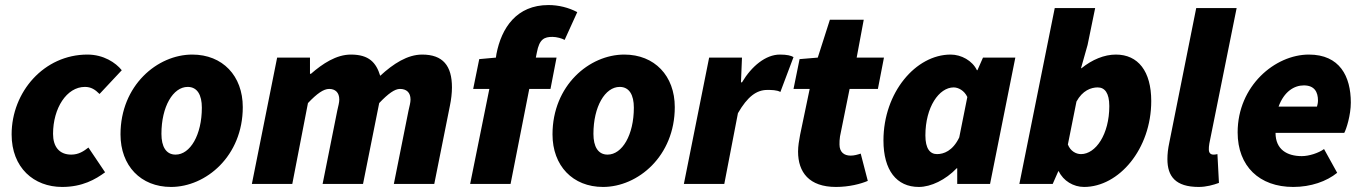

<svg xmlns="http://www.w3.org/2000/svg" viewBox="-20 -728 5395 760"><path d="M226 12C306 12 358 -18 396 -46L330 -144C312 -130 292 -116 262 -116C214 -116 190 -148 190 -198C190 -300 244 -384 316 -384C340 -384 356 -374 374 -356L462 -450C438 -480 390 -512 326 -512C154 -512 26 -364 26 -196C26 -64 114 12 226 12Z M657 12C795 12 941 -110 941 -304C941 -428 861 -512 741 -512C603 -512 457 -390 457 -196C457 -72 537 12 657 12ZM675 -116C637 -116 619 -148 619 -198C619 -306 665 -384 723 -384C761 -384 779 -352 779 -302C779 -194 733 -116 675 -116Z M977 0H1137L1199 -320C1235 -358 1261 -376 1283 -376C1307 -376 1323 -362 1323 -334C1323 -322 1319 -308 1315 -290L1257 0H1417L1481 -320C1517 -358 1543 -376 1563 -376C1589 -376 1605 -362 1605 -334C1605 -322 1601 -308 1597 -290L1539 0H1699L1761 -310C1766 -334 1769 -360 1769 -382C1769 -468 1733 -512 1651 -512C1593 -512 1537 -476 1485 -428C1469 -480 1441 -512 1369 -512C1311 -512 1257 -476 1211 -436H1207V-500H1077Z M1841 0H2001L2075 -376H2159L2183 -500H2101L2105 -520C2115 -574 2135 -582 2167 -582C2183 -582 2205 -576 2215 -570L2265 -680C2231 -698 2191 -708 2151 -708C2025 -708 1965 -618 1945 -514L1943 -500L1877 -494L1853 -376H1917Z M2367 12C2505 12 2651 -110 2651 -304C2651 -428 2571 -512 2451 -512C2313 -512 2167 -390 2167 -196C2167 -72 2247 12 2367 12ZM2385 -116C2347 -116 2329 -148 2329 -198C2329 -306 2375 -384 2433 -384C2471 -384 2489 -352 2489 -302C2489 -194 2443 -116 2385 -116Z M2687 0H2847L2901 -280C2939 -346 2975 -372 3017 -372C3033 -372 3055 -372 3069 -364L3121 -502C3111 -508 3095 -512 3067 -512C3011 -512 2955 -466 2917 -402H2913L2917 -500H2787Z M3289 12C3341 12 3387 0 3415 -12L3387 -120C3375 -116 3361 -112 3347 -112C3321 -112 3303 -126 3303 -156C3303 -166 3303 -176 3305 -188L3343 -376H3455L3479 -500H3371L3399 -650H3265L3217 -500L3145 -494L3121 -376H3185L3147 -194C3143 -172 3139 -150 3139 -128C3139 -46 3183 12 3289 12Z M3617 12C3665 12 3723 -16 3767 -62H3769V0H3899L3999 -500H3871L3849 -450H3847C3829 -488 3785 -512 3743 -512C3605 -512 3477 -362 3477 -172C3477 -54 3529 12 3617 12ZM3689 -118C3661 -118 3643 -140 3643 -192C3643 -304 3697 -382 3755 -382C3773 -382 3797 -370 3809 -344L3777 -184C3751 -130 3715 -118 3689 -118Z M4271 12C4409 12 4537 -138 4537 -328C4537 -446 4485 -512 4397 -512C4351 -512 4303 -492 4261 -458H4259L4285 -550L4315 -696H4155L4015 0H4147L4169 -50H4171C4189 -12 4229 12 4271 12ZM4259 -118C4239 -118 4217 -130 4207 -156L4241 -326C4265 -370 4299 -382 4325 -382C4353 -382 4371 -360 4371 -308C4371 -196 4317 -118 4259 -118Z M4725 12C4755 12 4783 4 4805 -4L4799 -118C4791 -116 4787 -116 4783 -116C4773 -116 4765 -122 4765 -136C4765 -144 4765 -148 4767 -160L4875 -696H4715L4609 -166C4603 -138 4601 -118 4601 -98C4601 -30 4633 12 4725 12Z M5099 12C5169 12 5231 -10 5273 -44L5221 -138C5199 -122 5161 -110 5133 -110C5075 -110 5029 -136 5029 -202H5301C5309 -216 5327 -272 5327 -322C5327 -426 5283 -512 5161 -512C5027 -512 4879 -388 4879 -204C4879 -70 4965 12 5099 12ZM5041 -306C5063 -366 5103 -390 5141 -390C5183 -390 5197 -364 5197 -330C5197 -321 5195 -313 5193 -306Z"/></svg>

Font: Source Sans Pro Black
Style: Italic
Weight: 900
Italic angle: -11°
Designer: Paul D. Hunt
Foundry: Adobe Systems Incorporated
Version: Version 3.006;hotconv 1.0.111;makeotfexe 2.5.65597